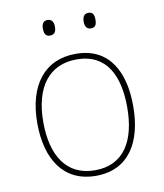

<svg xmlns="http://www.w3.org/2000/svg" viewBox="-81 -773 725 849"><g transform="rotate(-10 281.5 -348.0)"><path d="M373 -636C395 -636 399 -652 399 -671C399 -689 395 -706 373 -706C353 -706 346 -690 346 -671C346 -651 353 -636 373 -636ZM189 -636C212 -636 217 -653 217 -671C217 -688 212 -706 189 -706C169 -706 163 -690 163 -671C163 -651 169 -636 189 -636ZM282 10C429 10 497 -103 497 -266C497 -419 437 -537 286 -537C146 -537 66 -434 66 -264C66 -102 137 10 282 10ZM282 -15C154 -15 93 -114 93 -264C93 -421 162 -512 286 -512C421 -512 470 -405 470 -265C470 -115 412 -15 282 -15Z"/></g></svg>

Font: Noto Sans Mono SemiCondensed Thin
Style: Regular
Weight: 100
Width: 4
Designer: Monotype Design Team
Foundry: Monotype Imaging Inc.
Version: Version 2.014